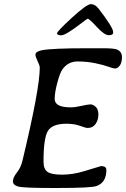

<svg xmlns="http://www.w3.org/2000/svg" viewBox="-20 -934 623 950"><path d="M468.8 -890.1Q540 -797.4 540 -775.4V-772.5Q540 -759.8 518.3 -759.8Q496.6 -759.8 459.2 -800.5Q421.9 -841.3 413.6 -841.3Q411.1 -841.3 382.8 -819.3Q304.7 -759.3 283.4 -759.3Q262.2 -759.3 262.2 -769Q262.2 -778.8 335.7 -846.2Q409.2 -913.6 429.9 -913.6Q450.7 -913.6 468.8 -890.1ZM250.5 -444.8Q250.5 -402.8 329.6 -402.8Q351.6 -402.8 383.5 -410.2Q415.5 -417.5 427.7 -417.5Q439.9 -417.5 453.4 -405.8Q466.8 -394 466.8 -367.2Q466.8 -340.3 452.9 -320.6Q439 -300.8 414.1 -300.8Q404.3 -300.8 376 -311.3Q347.7 -321.8 309.1 -321.8Q240.2 -321.8 217.8 -287.4Q195.3 -252.9 195.3 -133.8Q195.3 -97.7 214.8 -83.7Q234.4 -69.8 287.1 -69.8Q339.8 -69.8 396 -86.9L480 -112.3Q506.3 -112.3 506.3 -92.8Q506.3 -31.2 458 -13.7Q430.7 -3.9 271.5 -3.9H232.4Q95.2 -3.9 69.6 -11.2Q43.9 -18.6 43.9 -37.1Q43.9 -55.7 63.5 -80.1Q83 -104.5 91.3 -139.6Q176.8 -495.6 176.8 -599.6Q176.8 -609.4 166 -631.6Q155.3 -653.8 155.3 -663.1Q155.3 -679.2 187.5 -685.5Q237.8 -695.3 412.6 -695.3H490.7Q544.9 -695.3 560.1 -688.5Q583.5 -677.7 583.5 -651.1Q583.5 -624.5 572.8 -609.9Q562 -595.2 550.3 -595.2Q538.6 -595.2 516.4 -603.8Q494.1 -612.3 452.1 -621.1Q410.2 -629.9 363.8 -629.9Q317.4 -629.9 289.6 -591.8Q276.9 -574.7 263.7 -525.1Q250.5 -475.6 250.5 -444.8Z"/></svg>

Font: Averia Libre
Style: Italic
Weight: 400
Italic angle: -7.90001°
Version: Version 1.002